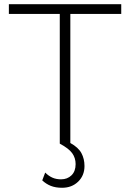

<svg xmlns="http://www.w3.org/2000/svg" viewBox="-20 -680 616 909"><path d="M554 -660V-614H313V-3Q351 18 365.5 45Q380 72 380 106Q380 151 350 180Q320 209 274 209Q243 209 220.5 200Q198 191 180 174L194 137Q210 153 228 161Q246 169 269 169Q299 169 318.5 150Q338 131 338 97Q338 68 322 45.5Q306 23 263 0V-614H22V-660Z"/></svg>

Font: Work Sans Light
Style: Regular
Weight: 300
Designer: Wei Huang
Foundry: Wei Huang
Version: Version 2.012; ttfautohint (v1.8.3)